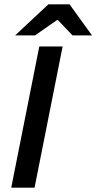

<svg xmlns="http://www.w3.org/2000/svg" viewBox="-20 -869 446 889"><path d="M32 0 162 -654H270L140 0ZM50 -705 204 -849H302L406 -705H316L248 -776H244L142 -705Z"/></svg>

Font: Source Sans 3 Semibold
Style: Italic
Weight: 600
Italic angle: -11°
Designer: Paul D. Hunt
Foundry: Adobe
Version: Version 3.052;hotconv 1.1.0;makeotfexe 2.6.0